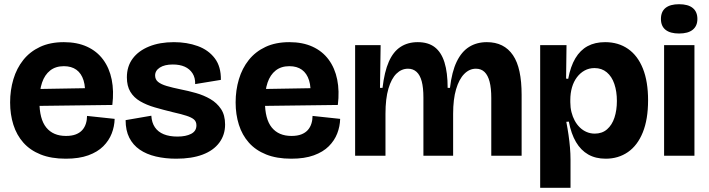

<svg xmlns="http://www.w3.org/2000/svg" viewBox="-20 -739 3362 911"><path d="M292 14Q223 14 173 -6Q123 -26 91 -62Q59 -98 43.5 -147Q28 -196 28 -253Q28 -311 43.5 -363Q59 -415 90.5 -454.5Q122 -494 170 -516.5Q218 -539 283 -539Q346 -539 393 -517.5Q440 -496 469.5 -456Q499 -416 510 -361.5Q521 -307 513 -241L119 -236V-316L411 -321L382 -276Q387 -324 376.5 -357.5Q366 -391 342.5 -408Q319 -425 283 -425Q244 -425 218 -404.5Q192 -384 179.5 -347Q167 -310 167 -258Q167 -174 199.5 -134Q232 -94 293 -94Q321 -94 340 -101.5Q359 -109 370.5 -122Q382 -135 387.5 -152.5Q393 -170 393 -189L524 -175Q523 -139 510 -105.5Q497 -72 470 -45Q443 -18 399 -2Q355 14 292 14Z M816 14Q764 14 719.5 3.5Q675 -7 643 -29Q611 -51 593.5 -85.5Q576 -120 576 -169L698 -190Q700 -157 715 -135Q730 -113 757 -102Q784 -91 822 -91Q862 -91 887 -104Q912 -117 912 -144Q912 -162 900.5 -172Q889 -182 864 -190Q839 -198 799 -207Q754 -218 714.5 -229.5Q675 -241 645 -258.5Q615 -276 598.5 -303.5Q582 -331 582 -372Q582 -424 609.5 -461Q637 -498 687.5 -518.5Q738 -539 805 -539Q867 -539 918 -520.5Q969 -502 999 -462.5Q1029 -423 1028 -360L906 -340Q907 -370 893.5 -391Q880 -412 856.5 -422.5Q833 -433 800 -433Q761 -433 738.5 -418.5Q716 -404 716 -381Q716 -362 730 -350.5Q744 -339 771 -331Q798 -323 837 -315Q873 -308 910 -297.5Q947 -287 978 -269Q1009 -251 1028.5 -222Q1048 -193 1048 -148Q1048 -99 1020.5 -62Q993 -25 941.5 -5.5Q890 14 816 14Z M1362 14Q1293 14 1243 -6Q1193 -26 1161 -62Q1129 -98 1113.5 -147Q1098 -196 1098 -253Q1098 -311 1113.5 -363Q1129 -415 1160.5 -454.5Q1192 -494 1240 -516.5Q1288 -539 1353 -539Q1416 -539 1463 -517.5Q1510 -496 1539.5 -456Q1569 -416 1580 -361.5Q1591 -307 1583 -241L1189 -236V-316L1481 -321L1452 -276Q1457 -324 1446.5 -357.5Q1436 -391 1412.5 -408Q1389 -425 1353 -425Q1314 -425 1288 -404.5Q1262 -384 1249.5 -347Q1237 -310 1237 -258Q1237 -174 1269.5 -134Q1302 -94 1363 -94Q1391 -94 1410 -101.5Q1429 -109 1440.5 -122Q1452 -135 1457.5 -152.5Q1463 -170 1463 -189L1594 -175Q1593 -139 1580 -105.5Q1567 -72 1540 -45Q1513 -18 1469 -2Q1425 14 1362 14Z M1665 0V-294V-525H1786L1783 -322H1795Q1804 -399 1825 -446.5Q1846 -494 1880.5 -516.5Q1915 -539 1962 -539Q2012 -539 2043 -515Q2074 -491 2089 -443Q2104 -395 2104 -322H2115Q2124 -399 2147 -446.5Q2170 -494 2206 -516.5Q2242 -539 2290 -539Q2331 -539 2362 -523.5Q2393 -508 2414 -477Q2435 -446 2445 -399Q2455 -352 2455 -289V0H2311V-274Q2311 -321 2303 -351.5Q2295 -382 2279 -397.5Q2263 -413 2238 -413Q2207 -413 2182.5 -388Q2158 -363 2144 -315.5Q2130 -268 2130 -199V0H1989V-276Q1989 -323 1981 -353Q1973 -383 1956.5 -398Q1940 -413 1916 -413Q1885 -413 1861 -389.5Q1837 -366 1823 -318.5Q1809 -271 1809 -199V0Z M2543 152V-307V-525H2668L2666 -366L2676 -365Q2687 -424 2710 -462.5Q2733 -501 2768 -520Q2803 -539 2851 -539Q2914 -539 2960 -507Q3006 -475 3030.5 -413.5Q3055 -352 3055 -263Q3055 -173 3030 -111Q3005 -49 2959.5 -17.5Q2914 14 2854 14Q2806 14 2771 -6Q2736 -26 2713 -65Q2690 -104 2679 -162L2667 -161Q2673 -130 2677.5 -99Q2682 -68 2684.5 -38.5Q2687 -9 2687 18V152ZM2802 -105Q2837 -105 2860.5 -125.5Q2884 -146 2895.5 -181Q2907 -216 2907 -260Q2907 -305 2895 -340.5Q2883 -376 2859 -396Q2835 -416 2801 -416Q2775 -416 2754 -404.5Q2733 -393 2717.5 -372.5Q2702 -352 2694 -324.5Q2686 -297 2686 -265V-254Q2686 -229 2691.5 -207Q2697 -185 2707 -166.5Q2717 -148 2731.5 -134Q2746 -120 2764 -112.5Q2782 -105 2802 -105Z M3131 0V-525H3275V0ZM3202 -580Q3160 -580 3138 -597.5Q3116 -615 3116 -649Q3116 -684 3138 -701.5Q3160 -719 3202 -719Q3245 -719 3267 -701Q3289 -683 3289 -649Q3289 -616 3267 -598Q3245 -580 3202 -580Z"/></svg>

Font: Bricolage Grotesque 72pt
Style: Bold
Weight: 700
Designer: Mathieu Triay
Foundry: Atelier Triay
Version: Version 1.001;gftools[0.9.33.dev8+g029e19f]